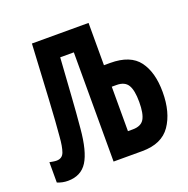

<svg xmlns="http://www.w3.org/2000/svg" viewBox="-105 -646 739 755"><g transform="rotate(-20 265.0 -268.0)"><path d="M55 10Q32 10 11 1V-84Q16 -83 24.5 -81.5Q33 -80 40 -80Q64 -80 72 -102Q80 -124 83 -165Q88 -218 93.5 -316Q99 -414 106 -546H343V-369H369Q453 -369 488.5 -321.5Q524 -274 524 -191Q524 -106 487.5 -53Q451 0 369 0H249V-457H192Q186 -370 181.5 -300.5Q177 -231 171 -167Q163 -74 136.5 -32Q110 10 55 10ZM343 -93H363Q398 -93 411 -115Q424 -137 424 -186Q424 -235 410.5 -257Q397 -279 363 -279H343Z"/></g></svg>

Font: Noto Sans Mono Condensed
Style: Bold
Weight: 700
Width: 3
Designer: Monotype Design Team
Foundry: Monotype Imaging Inc.
Version: Version 2.014